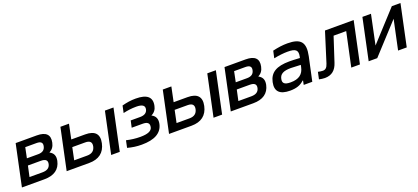

<svg xmlns="http://www.w3.org/2000/svg" viewBox="31 -1345 4765 2189"><g transform="rotate(-20 2414.0 -250.0)"><path d="M53 0H326C444 0 515 -50 536 -147C548 -205 531 -243 484 -267C522 -287 543 -316 553 -362C573 -453 526 -500 415 -500H159ZM175 -82 203 -212H359C417 -212 440 -191 431 -147C421 -103 389 -82 331 -82ZM220 -293 246 -419H383C435 -419 457 -399 447 -356C438 -314 409 -293 356 -293Z M596 0H869C987 0 1059 -55 1082 -162C1105 -268 1055 -322 938 -322H769L806 -500H702ZM719 -87 750 -236H907C964 -236 987 -211 977 -162C966 -112 933 -87 876 -87ZM1136 0H1240L1346 -500H1242Z M1595 -294H1480L1462 -212H1595C1654 -212 1678 -190 1668 -143C1659 -101 1611 -80 1521 -80C1463 -80 1409 -87 1352 -100L1334 -14C1392 1 1442 9 1505 9C1661 9 1751 -41 1774 -145C1786 -203 1768 -243 1721 -266C1760 -285 1783 -316 1791 -357C1813 -458 1755 -509 1618 -509C1558 -509 1509 -501 1451 -486L1433 -401C1485 -413 1535 -420 1593 -420C1665 -420 1696 -398 1687 -354C1679 -315 1648 -294 1595 -294Z M1838 0H2111C2229 0 2301 -55 2324 -162C2347 -268 2297 -322 2180 -322H2011L2048 -500H1944ZM1961 -87 1992 -236H2149C2206 -236 2229 -211 2219 -162C2208 -112 2175 -87 2118 -87ZM2378 0H2482L2588 -500H2484Z M2587 0H2860C2978 0 3049 -50 3070 -147C3082 -205 3065 -243 3018 -267C3056 -287 3077 -316 3087 -362C3107 -453 3060 -500 2949 -500H2693ZM2709 -82 2737 -212H2893C2951 -212 2974 -191 2965 -147C2955 -103 2923 -82 2865 -82ZM2754 -293 2780 -419H2917C2969 -419 2991 -399 2981 -356C2972 -314 2943 -293 2890 -293Z M3458 -509C3399 -509 3344 -501 3279 -486L3260 -400C3320 -412 3378 -419 3427 -419C3526 -419 3556 -395 3539 -315L3536 -303C3477 -307 3435 -308 3410 -308C3251 -308 3173 -259 3150 -151C3127 -43 3181 9 3306 9C3380 9 3434 -9 3476 -50H3482L3472 0H3576L3638 -288C3671 -446 3622 -509 3458 -509ZM3255 -152C3266 -207 3309 -231 3400 -231C3427 -231 3474 -229 3519 -226L3514 -202C3497 -119 3444 -78 3343 -78C3270 -78 3244 -101 3255 -152Z M3888 -117 3984 -411H4137L4049 0H4154L4260 -500H3912L3799 -140C3784 -92 3763 -77 3733 -77C3718 -77 3697 -80 3675 -85L3657 0C3677 5 3707 9 3727 9C3812 9 3862 -36 3888 -117Z M4260 0H4364L4693 -358L4617 0H4722L4828 -500H4723L4395 -142L4470 -500H4366Z"/></g></svg>

Font: LT Wave Text Medium Italic
Style: Regular
Weight: 500
Designer: Daniel Lyons
Version: Version 2.5 (Glyphs App)